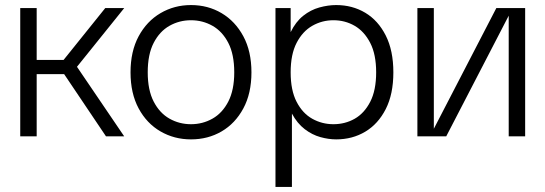

<svg xmlns="http://www.w3.org/2000/svg" viewBox="-20 -539 2156 759"><path d="M399 0 212 -278 396 -507H471L257 -241L272 -293L471 0ZM60 0V-507H125V0ZM89 -246V-302H244V-246Z M735 12Q669 12 614.5 -19.5Q560 -51 528 -110.5Q496 -170 496 -253Q496 -336 528 -395.5Q560 -455 614.5 -487Q669 -519 735 -519Q802 -519 856 -487Q910 -455 942 -395.5Q974 -336 974 -253Q974 -170 942 -110.5Q910 -51 856 -19.5Q802 12 735 12ZM735 -48Q781 -48 820 -70Q859 -92 882.5 -137.5Q906 -183 906 -253Q906 -324 882.5 -369.5Q859 -415 820 -437Q781 -459 735 -459Q689 -459 650 -437Q611 -415 587.5 -369.5Q564 -324 564 -253Q564 -183 587.5 -137.5Q611 -92 650 -70Q689 -48 735 -48Z M1069 200V-507H1129V-412Q1149 -453 1178.5 -476.5Q1208 -500 1242.5 -509.5Q1277 -519 1309 -519Q1373 -519 1424 -488.5Q1475 -458 1505 -398.5Q1535 -339 1535 -253Q1535 -167 1505 -108Q1475 -49 1424 -18.5Q1373 12 1309 12Q1279 12 1246.5 3Q1214 -6 1184.5 -28.5Q1155 -51 1134 -90V200ZM1298 -48Q1344 -48 1382 -69.5Q1420 -91 1443.5 -136.5Q1467 -182 1467 -253Q1467 -324 1443.5 -369.5Q1420 -415 1382 -437Q1344 -459 1298 -459Q1253 -459 1214.5 -437Q1176 -415 1152.5 -369.5Q1129 -324 1129 -253Q1129 -182 1152.5 -136.5Q1176 -91 1214.5 -69.5Q1253 -48 1298 -48Z M1630 0V-507H1695V-30L1942 -507H2056V0H1991V-477L1744 0Z"/></svg>

Font: TikTok Sans Light
Style: Regular
Weight: 300
Version: Version 4.000